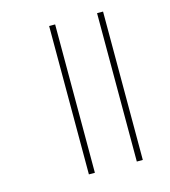

<svg xmlns="http://www.w3.org/2000/svg" viewBox="-99 -726 714 805"><g transform="rotate(-15 258.0 -324.0)"><path d="M396 -2H422V-646H396ZM188 -2H214V-646H188Z"/></g></svg>

Font: Noto Sans Tamil UI Thin
Style: Regular
Weight: 100
Designer: Jelle Bosma - Monotype Design Team
Foundry: Monotype Imaging Inc.
Version: Version 2.004